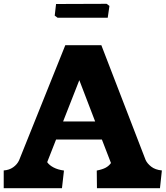

<svg xmlns="http://www.w3.org/2000/svg" viewBox="-22 -987 870 1007"><path d="M272 -255 225.5 -136.5Q236.5 -120.5 258.8 -108.8Q281 -97 313.5 -92.5L303 0H-2.5V-93Q26.5 -95 47.2 -109.8Q68 -124.5 78 -146L320.5 -750H509.5L741.5 -148.5Q750 -129.5 771 -113Q792 -96.5 827 -93L817 0H486.5L485.5 -92.5Q516 -98.5 532.8 -107.8Q549.5 -117 560 -132L512.5 -255ZM477 -350 394 -566.5 309 -350ZM280 -894 265 -905 272 -966 537 -967 552 -956 543 -894Z"/></svg>

Font: TMT Limkin
Style: Regular
Weight: 400
Designer: Gabriel Drozdov
Version: Version 1.000;Glyphs 3.1.2 (3151)